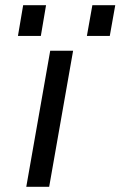

<svg xmlns="http://www.w3.org/2000/svg" viewBox="-20 -718 463 738"><path d="M49 -580 69 -698H157L137 -580ZM314 -580 335 -698H423L402 -580ZM81 0 173 -523H261L169 0Z"/></svg>

Font: Tomorrow
Style: Italic
Weight: 400
Italic angle: -10°
Designer: Tony de Marco, Monica Rizzolli
Foundry: Just in Type
Version: Version 2.002